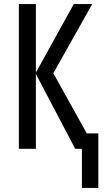

<svg xmlns="http://www.w3.org/2000/svg" viewBox="-20 -734 516 947"><path d="M435 -714 243 -373 408 -76H465V193H384V0H351L157 -369V0H73V-714H157V-376L344 -714Z"/></svg>

Font: Noto Sans ExtraCondensed
Style: Regular
Weight: 400
Width: 2
Designer: Monotype Design Team
Foundry: Monotype Imaging Inc.
Version: Version 2.013